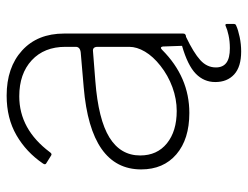

<svg xmlns="http://www.w3.org/2000/svg" viewBox="-104 -476 746 578"><g transform="rotate(-90 269.0 -187.0)"><path d="M486 123V143Q486 146 485 148Q484 150 481 151Q468 157 446.5 161.5Q425 166 403 166Q357 166 334 145Q311 124 311 88Q311 54 336 29.5Q361 5 420 -12L418 -70Q417 -75 414.5 -75.5Q412 -76 408 -72Q326 10 218 10Q139 10 93.5 -29Q48 -68 48 -135Q48 -287 295 -308L400 -317Q417 -319 417 -332V-363Q417 -427 376.5 -464.5Q336 -502 268 -502Q169 -502 100 -410Q98 -407 95.5 -405.5Q93 -404 90 -406L66 -421Q61 -424 66 -431Q100 -481 151 -510.5Q202 -540 270 -540Q355 -540 406 -493.5Q457 -447 457 -367V-10Q457 -6 456 -4Q453 0 447 0Q399 23 377 43Q355 63 355 90Q355 111 369 121.5Q383 132 413 132Q434 132 452 128Q470 124 478 120Q486 116 486 123ZM417 -266Q417 -282 403 -280L314 -273Q198 -264 144 -230.5Q90 -197 90 -138Q90 -87 126.5 -57.5Q163 -28 224 -28Q260 -28 295.5 -41Q331 -54 360 -77Q388 -99 402.5 -123.5Q417 -148 417 -171Z"/></g></svg>

Font: Libre Franklin Thin
Style: Regular
Weight: 250
Designer: Pablo Impallari, Rodrigo Fuenzalida
Foundry: Impallari Type
Version: Version 1.002; ttfautohint (v1.5)